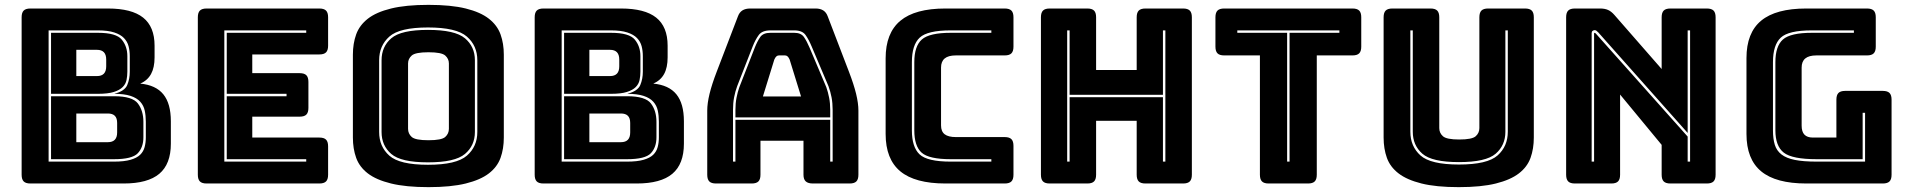

<svg xmlns="http://www.w3.org/2000/svg" viewBox="-20 -755 7856 790"><path d="M489 0H105Q86 0 77.5 -8.5Q69 -17 69 -36V-684Q69 -703 77.5 -711.5Q86 -720 105 -720H424Q522 -720 569 -682.5Q616 -645 616 -567V-519Q616 -477 601.5 -450.5Q587 -424 557 -411Q621 -405 652 -367Q683 -329 683 -256V-164Q683 -80 635.5 -40Q588 0 489 0ZM180 -90H449Q491 -90 517 -97.5Q543 -105 556.5 -118Q570 -131 575 -149.5Q580 -168 580 -190V-254Q580 -279 575.5 -300Q571 -321 557 -336.5Q543 -352 517 -360.5Q491 -369 450 -369Q493 -380 503.5 -405Q514 -430 514 -460V-524Q514 -546 509 -565Q504 -584 490 -598.5Q476 -613 450 -621.5Q424 -630 383 -630H180ZM383 -620Q458 -620 481 -592Q504 -564 504 -524V-460Q504 -442 500.5 -425.5Q497 -409 484.5 -396.5Q472 -384 448 -376.5Q424 -369 383 -369H190V-620ZM294 -550V-442H379Q398 -442 407.5 -452Q417 -462 417 -482V-510Q417 -530 407.5 -540Q398 -550 379 -550ZM450 -359Q525 -359 547.5 -329Q570 -299 570 -254V-190Q570 -149 547 -124.5Q524 -100 449 -100H190V-359ZM294 -288V-170H424Q443 -170 452.5 -180Q462 -190 462 -210V-249Q462 -269 452.5 -278.5Q443 -288 424 -288Z M1294 0H830Q811 0 802.5 -8.5Q794 -17 794 -36V-684Q794 -703 802.5 -711.5Q811 -720 830 -720H1294Q1313 -720 1321.5 -711.5Q1330 -703 1330 -684V-567Q1330 -548 1321.5 -539.5Q1313 -531 1294 -531H1018V-454H1213Q1232 -454 1240.5 -445.5Q1249 -437 1249 -418V-311Q1249 -292 1240.5 -283.5Q1232 -275 1213 -275H1018V-189H1294Q1313 -189 1321.5 -180.5Q1330 -172 1330 -153V-36Q1330 -17 1321.5 -8.5Q1313 0 1294 0ZM1240 -100H913V-359H1159V-369H913V-620H1240V-630H903V-90H1240Z M2053 -189Q2053 -143 2039.5 -105.5Q2026 -68 1991.5 -41.5Q1957 -15 1896.5 0Q1836 15 1743 15Q1650 15 1589 0Q1528 -15 1493.5 -41.5Q1459 -68 1445.5 -105.5Q1432 -143 1432 -189V-530Q1432 -576 1445.5 -613.5Q1459 -651 1493.5 -678Q1528 -705 1589 -720Q1650 -735 1743 -735Q1836 -735 1896.5 -720Q1957 -705 1991.5 -678Q2026 -651 2039.5 -613.5Q2053 -576 2053 -530ZM1944 -212V-507Q1944 -567 1901 -604.5Q1858 -642 1741 -642Q1624 -642 1582 -604.5Q1540 -567 1540 -507V-212Q1540 -152 1582 -114.5Q1624 -77 1741 -77Q1858 -77 1901 -114.5Q1944 -152 1944 -212ZM1550 -212V-507Q1550 -563 1590 -597.5Q1630 -632 1741 -632Q1852 -632 1893 -597.5Q1934 -563 1934 -507V-212Q1934 -156 1893 -121.5Q1852 -87 1741 -87Q1630 -87 1590 -121.5Q1550 -156 1550 -212ZM1659 -225Q1659 -205 1674 -191.5Q1689 -178 1743 -178Q1797 -178 1812 -191.5Q1827 -205 1827 -225V-494Q1827 -513 1812 -526.5Q1797 -540 1743 -540Q1689 -540 1674 -526.5Q1659 -513 1659 -494Z M2600 0H2216Q2197 0 2188.5 -8.5Q2180 -17 2180 -36V-684Q2180 -703 2188.5 -711.5Q2197 -720 2216 -720H2535Q2633 -720 2680 -682.5Q2727 -645 2727 -567V-519Q2727 -477 2712.5 -450.5Q2698 -424 2668 -411Q2732 -405 2763 -367Q2794 -329 2794 -256V-164Q2794 -80 2746.5 -40Q2699 0 2600 0ZM2291 -90H2560Q2602 -90 2628 -97.5Q2654 -105 2667.5 -118Q2681 -131 2686 -149.5Q2691 -168 2691 -190V-254Q2691 -279 2686.5 -300Q2682 -321 2668 -336.5Q2654 -352 2628 -360.5Q2602 -369 2561 -369Q2604 -380 2614.5 -405Q2625 -430 2625 -460V-524Q2625 -546 2620 -565Q2615 -584 2601 -598.5Q2587 -613 2561 -621.5Q2535 -630 2494 -630H2291ZM2494 -620Q2569 -620 2592 -592Q2615 -564 2615 -524V-460Q2615 -442 2611.5 -425.5Q2608 -409 2595.5 -396.5Q2583 -384 2559 -376.5Q2535 -369 2494 -369H2301V-620ZM2405 -550V-442H2490Q2509 -442 2518.5 -452Q2528 -462 2528 -482V-510Q2528 -530 2518.5 -540Q2509 -550 2490 -550ZM2561 -359Q2636 -359 2658.5 -329Q2681 -299 2681 -254V-190Q2681 -149 2658 -124.5Q2635 -100 2560 -100H2301V-359ZM2405 -288V-170H2535Q2554 -170 2563.5 -180Q2573 -190 2573 -210V-249Q2573 -269 2563.5 -278.5Q2554 -288 2535 -288Z M3006 -303Q3006 -330 3010.5 -353Q3015 -376 3022 -396L3086 -560Q3096 -585 3108 -602.5Q3120 -620 3150 -620H3248Q3276 -620 3288 -602.5Q3300 -585 3311 -559L3380 -396Q3387 -376 3391.5 -353Q3396 -330 3396 -303V-272H3006ZM3166 -510 3119 -358H3276L3229 -510Q3225 -519 3220.5 -523Q3216 -527 3210 -527H3185Q3179 -527 3174.5 -523Q3170 -519 3166 -510ZM3396 -90H3406V-303Q3406 -331 3401.5 -354.5Q3397 -378 3389 -400L3320 -563Q3308 -592 3294.5 -611Q3281 -630 3248 -630H3150Q3116 -630 3102 -611Q3088 -592 3077 -564L3013 -400Q3005 -378 3000.5 -354.5Q2996 -331 2996 -303V-90H3006V-262H3396ZM3109 -36Q3109 -17 3100.5 -8.5Q3092 0 3073 0H2926Q2907 0 2898.5 -8.5Q2890 -17 2890 -36V-300Q2890 -330 2899.5 -369Q2909 -408 2929 -460L3016 -687Q3022 -704 3034.5 -712Q3047 -720 3067 -720H3336Q3355 -720 3367.5 -712Q3380 -704 3386 -687L3473 -460Q3493 -408 3502.5 -369Q3512 -330 3512 -300V-36Q3512 -17 3503.5 -8.5Q3495 0 3476 0H3325Q3305 0 3295.5 -8.5Q3286 -17 3286 -36V-176H3109Z M4114 0H3870Q3745 0 3684.5 -50Q3624 -100 3624 -204V-515Q3624 -619 3684.5 -669.5Q3745 -720 3870 -720H4114Q4133 -720 4141.5 -711.5Q4150 -703 4150 -684V-563Q4150 -544 4141.5 -535.5Q4133 -527 4114 -527H3913Q3882 -527 3867 -514.5Q3852 -502 3852 -477V-239Q3852 -214 3867 -202.5Q3882 -191 3913 -191H4114Q4133 -191 4141.5 -182.5Q4150 -174 4150 -155V-36Q4150 -17 4141.5 -8.5Q4133 0 4114 0ZM4059 -100H3892Q3802 -100 3772 -127Q3742 -154 3742 -219V-499Q3742 -565 3773 -592.5Q3804 -620 3892 -620H4059V-630H3892Q3796 -630 3764 -600Q3732 -570 3732 -499V-219Q3732 -150 3763.5 -120Q3795 -90 3892 -90H4059Z M4371 -90H4381V-355H4765V-90H4775V-630H4765V-365H4381V-630H4371ZM4454 0H4299Q4280 0 4271.5 -8.5Q4263 -17 4263 -36V-684Q4263 -703 4271.5 -711.5Q4280 -720 4299 -720H4454Q4473 -720 4481.5 -711.5Q4490 -703 4490 -684V-467H4657V-684Q4657 -703 4665.5 -711.5Q4674 -720 4693 -720H4848Q4867 -720 4875.5 -711.5Q4884 -703 4884 -684V-36Q4884 -17 4875.5 -8.5Q4867 0 4848 0H4693Q4674 0 4665.5 -8.5Q4657 -17 4657 -36V-258H4490V-36Q4490 -17 4481.5 -8.5Q4473 0 4454 0Z M5362 0H5200Q5181 0 5172.5 -8.5Q5164 -17 5164 -36V-527H5017Q4998 -527 4989.5 -535.5Q4981 -544 4981 -563V-684Q4981 -703 4989.5 -711.5Q4998 -720 5017 -720H5545Q5564 -720 5572.5 -711.5Q5581 -703 5581 -684V-563Q5581 -544 5572.5 -535.5Q5564 -527 5545 -527H5398V-36Q5398 -17 5389.5 -8.5Q5381 0 5362 0ZM5276 -90H5286V-620H5491V-630H5071V-620H5276Z M6291 -189Q6291 -143 6277.5 -105.5Q6264 -68 6229.5 -41.5Q6195 -15 6135 0Q6075 15 5982 15Q5889 15 5829 0Q5769 -15 5734.5 -41.5Q5700 -68 5686.5 -105.5Q5673 -143 5673 -189V-684Q5673 -703 5681.5 -711.5Q5690 -720 5709 -720H5866Q5885 -720 5893.5 -711.5Q5902 -703 5902 -684V-228Q5902 -208 5917 -194.5Q5932 -181 5984 -181Q6037 -181 6052 -194.5Q6067 -208 6067 -228V-684Q6067 -703 6075.5 -711.5Q6084 -720 6103 -720H6255Q6274 -720 6282.5 -711.5Q6291 -703 6291 -684ZM5783 -630V-213Q5783 -153 5824.5 -115.5Q5866 -78 5983 -78Q6100 -78 6142 -115.5Q6184 -153 6184 -213V-630H6174V-213Q6174 -157 6134 -122.5Q6094 -88 5983 -88Q5872 -88 5832.5 -122.5Q5793 -157 5793 -213V-630Z M6556 -622Q6551 -627 6548 -629Q6545 -631 6541 -631Q6537 -631 6533 -628Q6529 -625 6529 -619V-90H6539V-617Q6539 -618 6539.5 -619Q6540 -620 6541 -620Q6542 -620 6543.5 -619Q6545 -618 6546 -617L6924 -193V-90H6934V-630H6924V-208ZM6610 0H6460Q6441 0 6432.5 -8.5Q6424 -17 6424 -36V-684Q6424 -703 6432.5 -711.5Q6441 -720 6460 -720H6564Q6583 -720 6596.5 -714Q6610 -708 6623 -693L6817 -471V-684Q6817 -703 6825.5 -711.5Q6834 -720 6853 -720H7003Q7022 -720 7030.5 -711.5Q7039 -703 7039 -684V-36Q7039 -17 7030.5 -8.5Q7022 0 7003 0H6853Q6834 0 6825.5 -8.5Q6817 -17 6817 -36V-159L6646 -366V-36Q6646 -17 6637.5 -8.5Q6629 0 6610 0Z M7727 0H7412Q7287 0 7226.5 -50Q7166 -100 7166 -204V-516Q7166 -620 7226.5 -670Q7287 -720 7412 -720H7662Q7681 -720 7689.5 -711.5Q7698 -703 7698 -684V-563Q7698 -544 7689.5 -535.5Q7681 -527 7662 -527H7454Q7423 -527 7408 -514.5Q7393 -502 7393 -477V-238Q7393 -213 7404.5 -201Q7416 -189 7439 -189H7536V-345Q7536 -364 7544.5 -372.5Q7553 -381 7572 -381H7727Q7746 -381 7754.5 -372.5Q7763 -364 7763 -345V-36Q7763 -17 7754.5 -8.5Q7746 0 7727 0ZM7455 -90H7654V-291H7644V-100H7455Q7354 -100 7319.5 -127Q7285 -154 7285 -219V-499Q7285 -565 7316 -592.5Q7347 -620 7435 -620H7608V-630H7435Q7339 -630 7307 -600Q7275 -570 7275 -499V-219Q7275 -184 7282.5 -159.5Q7290 -135 7310 -119.5Q7330 -104 7365 -97Q7400 -90 7455 -90Z"/></svg>

Font: Bungee Inline
Style: Regular
Weight: 400
Designer: David Jonathan Ross
Foundry: David Jonathan Ross
Version: Version 1.001;PS 1.0;hotconv 1.0.72;makeotf.lib2.5.5900